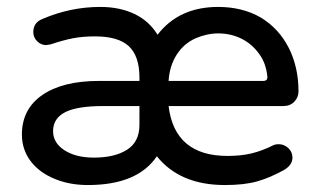

<svg xmlns="http://www.w3.org/2000/svg" viewBox="-20 -529 930 560"><path d="M140.6 -6.8Q94.7 -25.4 69.3 -59.1Q43.9 -92.8 43.9 -136.7Q43.9 -210.9 103.5 -252Q163.1 -293 269.5 -293H386.7V-302.7Q386.7 -365.2 356 -394Q325.2 -422.9 256.8 -422.9Q221.7 -422.9 193.4 -417.5Q165 -412.1 127 -399.4L114.3 -397.5Q99.6 -397.5 88.4 -408.7Q77.1 -419.9 77.1 -435.5Q77.1 -462.9 103.5 -473.6Q185.5 -508.8 272.5 -508.8Q329.1 -508.8 372.1 -488.3Q415 -467.8 439.5 -427.7Q502 -508.8 616.2 -508.8Q687.5 -508.8 741.2 -477.5Q793.9 -445.3 822.3 -389.2Q850.6 -333 850.6 -262.7Q850.6 -245.1 838.4 -232.4Q826.2 -219.7 806.6 -219.7H471.7Q489.3 -74.2 643.6 -74.2Q682.6 -74.2 713.4 -81.5Q744.1 -88.9 775.4 -104.5Q782.2 -108.4 793 -108.4Q808.6 -108.4 820.8 -97.2Q833 -85.9 833 -69.3Q833 -46.9 806.6 -32.2Q765.6 -9.8 728.5 0.5Q691.4 10.7 635.7 10.7Q504.9 10.7 437.5 -73.2Q380.9 10.7 236.3 10.7Q183.6 10.7 140.6 -6.8ZM386.7 -165V-219.7H281.2Q205.1 -219.7 169.9 -201.7Q134.8 -183.6 134.8 -146.5Q134.8 -112.3 168 -90.8Q201.2 -69.3 253.9 -69.3Q314.5 -69.3 350.6 -92.3Q386.7 -115.2 386.7 -165ZM759.8 -305.7Q755.9 -344.7 736.3 -371.1Q715.8 -400.4 684.6 -416Q653.3 -431.6 616.2 -431.6Q584 -431.6 549.8 -417Q515.6 -401.4 495.1 -369.1Q474.6 -336.9 471.7 -293H748Q760.7 -293 759.8 -305.7Z"/></svg>

Font: jf-openhuninn-2.1
Style: Regular
Weight: 400
Designer: [Kosugi Maru]
Designed by MOTOYA      

[Varela Round]
Joe Prince (Latin component); Avraham Cornfeld (Hebrew component)
Foundry: justfont Co., Ltd.
Version: 2.1